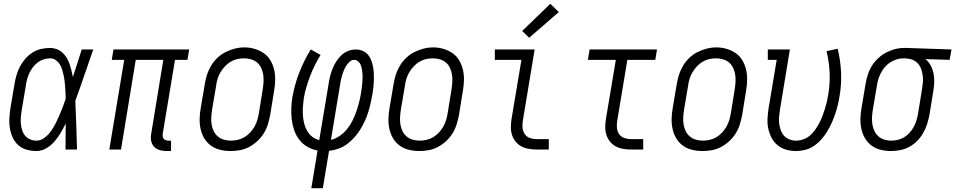

<svg xmlns="http://www.w3.org/2000/svg" viewBox="-20 -792 5060 1017"><path d="M173 8Q147 8 121.5 1Q96 -6 77 -23Q58 -40 47.5 -63Q37 -86 32.5 -111.5Q28 -137 29.5 -164Q31 -191 35 -218L57 -348Q61 -371 67.5 -394Q74 -417 85.5 -439Q97 -461 114 -480.5Q131 -500 152 -513.5Q173 -527 197 -532.5Q221 -538 245 -538Q263 -538 280.5 -531.5Q298 -525 311 -513Q324 -501 333 -486Q342 -471 348 -454Q354 -437 358.5 -419.5Q363 -402 366 -384Q378 -420 389.5 -456.5Q401 -493 413 -530H474Q450 -462 427 -394Q404 -326 379 -258Q382 -194 384 -129.5Q386 -65 388 0H327Q327 -34 327.5 -68.5Q328 -103 328 -138Q316 -113 301.5 -88.5Q287 -64 268.5 -42.5Q250 -21 225 -6.5Q200 8 173 8ZM173 -47Q196 -47 216 -62.5Q236 -78 250 -97.5Q264 -117 274.5 -138Q285 -159 294.5 -181Q304 -203 312.5 -225Q321 -247 328 -269Q328 -285 327 -301Q326 -317 325 -332.5Q324 -348 322 -364Q320 -380 316.5 -395.5Q313 -411 308.5 -425.5Q304 -440 295.5 -453Q287 -466 274 -474.5Q261 -483 245 -483Q228 -483 211 -477.5Q194 -472 179.5 -461Q165 -450 154 -435.5Q143 -421 135.5 -405Q128 -389 123.5 -372Q119 -355 117 -339L95 -209Q92 -191 90.5 -172.5Q89 -154 90.5 -137Q92 -120 97 -103.5Q102 -87 112.5 -74Q123 -61 139 -54Q155 -47 173 -47Z M863 8Q844 8 826 3Q808 -2 796 -15Q784 -28 780.5 -46.5Q777 -65 781 -84L845 -475H699L621 0H559L638 -475H572L581 -530H982L973 -475H907L842 -84Q841 -76 842 -69Q843 -62 847 -57Q851 -52 858 -49.5Q865 -47 872 -47H886V8Z M1201 8Q1173 8 1146 1.5Q1119 -5 1097.5 -20.5Q1076 -36 1062.5 -58.5Q1049 -81 1043 -107Q1037 -133 1037.5 -161.5Q1038 -190 1043 -218L1065 -348Q1069 -373 1077 -397.5Q1085 -422 1098.5 -444.5Q1112 -467 1132 -486Q1152 -505 1175.5 -516.5Q1199 -528 1224 -534.5Q1249 -541 1275 -541Q1303 -541 1329.5 -533Q1356 -525 1377.5 -510Q1399 -495 1412.5 -472Q1426 -449 1432 -423Q1438 -397 1437.5 -368.5Q1437 -340 1432 -312L1411 -182Q1406 -157 1398.5 -132.5Q1391 -108 1377 -85.5Q1363 -63 1343 -44.5Q1323 -26 1299.5 -13.5Q1276 -1 1250.5 3.5Q1225 8 1201 8ZM1202 -47Q1220 -47 1238.5 -51Q1257 -55 1274 -65Q1291 -75 1304.5 -89.5Q1318 -104 1327.5 -120.5Q1337 -137 1342.5 -155Q1348 -173 1351 -191L1372 -321Q1375 -341 1376 -360.5Q1377 -380 1374 -398Q1371 -416 1363 -433Q1355 -450 1341 -461.5Q1327 -473 1309 -478Q1291 -483 1271 -483Q1253 -483 1234.5 -478.5Q1216 -474 1200 -464Q1184 -454 1170.5 -439.5Q1157 -425 1147.5 -408.5Q1138 -392 1132.5 -374.5Q1127 -357 1125 -339L1103 -209Q1100 -189 1099 -170Q1098 -151 1101 -132.5Q1104 -114 1112 -97.5Q1120 -81 1133.5 -69.5Q1147 -58 1165 -52.5Q1183 -47 1202 -47Z M1629 205 1662 5Q1633 0 1608 -14.5Q1583 -29 1565.5 -51.5Q1548 -74 1538.5 -101.5Q1529 -129 1525.5 -158Q1522 -187 1523 -218Q1524 -249 1529 -279Q1535 -311 1544 -344Q1553 -377 1565.5 -408.5Q1578 -440 1593 -470.5Q1608 -501 1626 -530L1678 -501Q1662 -475 1648 -447Q1634 -419 1623 -390Q1612 -361 1603 -331Q1594 -301 1589 -271Q1586 -249 1584.5 -226.5Q1583 -204 1584.5 -181.5Q1586 -159 1591 -138.5Q1596 -118 1606.5 -99.5Q1617 -81 1633.5 -68Q1650 -55 1671 -50L1721 -350Q1724 -370 1729 -390Q1734 -410 1742 -429.5Q1750 -449 1761.5 -467Q1773 -485 1789 -500Q1805 -515 1825 -522.5Q1845 -530 1865 -530Q1883 -530 1900 -523Q1917 -516 1928 -503.5Q1939 -491 1945.5 -474.5Q1952 -458 1955.5 -440.5Q1959 -423 1960 -405Q1961 -387 1960.5 -368.5Q1960 -350 1958 -331.5Q1956 -313 1953 -295Q1949 -271 1943.5 -246.5Q1938 -222 1930.5 -198Q1923 -174 1912.5 -151Q1902 -128 1888 -105.5Q1874 -83 1856.5 -63.5Q1839 -44 1818 -28.5Q1797 -13 1772.5 -4.5Q1748 4 1723 7L1690 205ZM1733 -51Q1758 -57 1780.5 -73Q1803 -89 1820 -110.5Q1837 -132 1848.5 -156Q1860 -180 1868.5 -204.5Q1877 -229 1883 -254Q1889 -279 1893 -304Q1895 -317 1896.5 -329Q1898 -341 1899 -353.5Q1900 -366 1900.5 -378Q1901 -390 1900 -402Q1899 -414 1897 -426Q1895 -438 1890.5 -448.5Q1886 -459 1877 -467Q1868 -475 1856 -475Q1843 -475 1832 -465Q1821 -455 1813.5 -443Q1806 -431 1801 -418.5Q1796 -406 1792 -393Q1788 -380 1785.5 -367Q1783 -354 1781 -341Z M2201 8Q2173 8 2146 1.5Q2119 -5 2097.5 -20.5Q2076 -36 2062.5 -58.5Q2049 -81 2043 -107Q2037 -133 2037.5 -161.5Q2038 -190 2043 -218L2065 -348Q2069 -373 2077 -397.5Q2085 -422 2098.5 -444.5Q2112 -467 2132 -486Q2152 -505 2175.5 -516.5Q2199 -528 2224 -534.5Q2249 -541 2275 -541Q2303 -541 2329.5 -533Q2356 -525 2377.5 -510Q2399 -495 2412.5 -472Q2426 -449 2432 -423Q2438 -397 2437.5 -368.5Q2437 -340 2432 -312L2411 -182Q2406 -157 2398.5 -132.5Q2391 -108 2377 -85.5Q2363 -63 2343 -44.5Q2323 -26 2299.5 -13.5Q2276 -1 2250.5 3.5Q2225 8 2201 8ZM2202 -47Q2220 -47 2238.5 -51Q2257 -55 2274 -65Q2291 -75 2304.5 -89.5Q2318 -104 2327.5 -120.5Q2337 -137 2342.5 -155Q2348 -173 2351 -191L2372 -321Q2375 -341 2376 -360.5Q2377 -380 2374 -398Q2371 -416 2363 -433Q2355 -450 2341 -461.5Q2327 -473 2309 -478Q2291 -483 2271 -483Q2253 -483 2234.5 -478.5Q2216 -474 2200 -464Q2184 -454 2170.5 -439.5Q2157 -425 2147.5 -408.5Q2138 -392 2132.5 -374.5Q2127 -357 2125 -339L2103 -209Q2100 -189 2099 -170Q2098 -151 2101 -132.5Q2104 -114 2112 -97.5Q2120 -81 2133.5 -69.5Q2147 -58 2165 -52.5Q2183 -47 2202 -47Z M2822 0Q2801 0 2780.5 -3.5Q2760 -7 2742 -16.5Q2724 -26 2711.5 -41.5Q2699 -57 2692.5 -76Q2686 -95 2686 -116.5Q2686 -138 2689 -159L2742 -475H2601V-530H2812L2749 -150Q2746 -132 2748 -113.5Q2750 -95 2760 -81Q2770 -67 2787 -61Q2804 -55 2822 -55H2887V0ZM2783 -592 2746 -628 2895 -772 2940 -728Z M3322 0Q3301 0 3280.5 -3.5Q3260 -7 3242 -16.5Q3224 -26 3211.5 -41.5Q3199 -57 3192.5 -76Q3186 -95 3186 -116.5Q3186 -138 3189 -159L3242 -475H3094L3103 -530H3460L3451 -475H3303L3249 -150Q3246 -132 3248 -113.5Q3250 -95 3260 -81Q3270 -67 3287 -61Q3304 -55 3322 -55H3387V0Z M3701 8Q3673 8 3646 1.5Q3619 -5 3597.5 -20.5Q3576 -36 3562.5 -58.5Q3549 -81 3543 -107Q3537 -133 3537.5 -161.5Q3538 -190 3543 -218L3565 -348Q3569 -373 3577 -397.5Q3585 -422 3598.5 -444.5Q3612 -467 3632 -486Q3652 -505 3675.5 -516.5Q3699 -528 3724 -534.5Q3749 -541 3775 -541Q3803 -541 3829.5 -533Q3856 -525 3877.5 -510Q3899 -495 3912.5 -472Q3926 -449 3932 -423Q3938 -397 3937.5 -368.5Q3937 -340 3932 -312L3911 -182Q3906 -157 3898.5 -132.5Q3891 -108 3877 -85.5Q3863 -63 3843 -44.5Q3823 -26 3799.5 -13.5Q3776 -1 3750.5 3.5Q3725 8 3701 8ZM3702 -47Q3720 -47 3738.5 -51Q3757 -55 3774 -65Q3791 -75 3804.5 -89.5Q3818 -104 3827.5 -120.5Q3837 -137 3842.5 -155Q3848 -173 3851 -191L3872 -321Q3875 -341 3876 -360.5Q3877 -380 3874 -398Q3871 -416 3863 -433Q3855 -450 3841 -461.5Q3827 -473 3809 -478Q3791 -483 3771 -483Q3753 -483 3734.5 -478.5Q3716 -474 3700 -464Q3684 -454 3670.5 -439.5Q3657 -425 3647.5 -408.5Q3638 -392 3632.5 -374.5Q3627 -357 3625 -339L3603 -209Q3600 -189 3599 -170Q3598 -151 3601 -132.5Q3604 -114 3612 -97.5Q3620 -81 3633.5 -69.5Q3647 -58 3665 -52.5Q3683 -47 3702 -47Z M4196 8Q4169 8 4143.5 0.5Q4118 -7 4098.5 -23Q4079 -39 4067 -62Q4055 -85 4049.5 -110.5Q4044 -136 4045.5 -163.5Q4047 -191 4051 -218L4094 -475H4047V-530H4164L4111 -209Q4108 -190 4106.5 -171.5Q4105 -153 4107.5 -135.5Q4110 -118 4116 -101.5Q4122 -85 4133.5 -72.5Q4145 -60 4162 -53.5Q4179 -47 4197 -47Q4216 -47 4235.5 -54Q4255 -61 4270.5 -74.5Q4286 -88 4298 -105Q4310 -122 4319.5 -140Q4329 -158 4336 -176.5Q4343 -195 4349 -214Q4355 -233 4359.5 -252Q4364 -271 4367 -290Q4377 -349 4374.5 -407Q4372 -465 4358 -521L4417 -534Q4432 -473 4435 -409.5Q4438 -346 4427 -282Q4423 -257 4417 -233Q4411 -209 4403 -185.5Q4395 -162 4384.5 -139Q4374 -116 4360.5 -94Q4347 -72 4329.5 -52.5Q4312 -33 4290.5 -18.5Q4269 -4 4244.5 2Q4220 8 4196 8Z M4700 8Q4672 8 4645 1.5Q4618 -5 4597 -20.5Q4576 -36 4562.5 -58.5Q4549 -81 4543 -107Q4537 -133 4537.5 -161.5Q4538 -190 4543 -218L4565 -348Q4569 -372 4576.5 -396Q4584 -420 4597.5 -442Q4611 -464 4630.5 -482.5Q4650 -501 4672.5 -513Q4695 -525 4719.5 -531.5Q4744 -538 4769 -538Q4772 -538 4775.5 -538Q4779 -538 4783 -538L5020 -530L5010 -475L4882 -479Q4899 -465 4909.5 -445.5Q4920 -426 4924.5 -404.5Q4929 -383 4928.5 -359.5Q4928 -336 4924 -312L4903 -182Q4898 -158 4890.5 -134Q4883 -110 4870 -87.5Q4857 -65 4838.5 -46Q4820 -27 4797 -14.5Q4774 -2 4749 3Q4724 8 4700 8ZM4701 -47Q4719 -47 4737 -51.5Q4755 -56 4771 -66Q4787 -76 4799.5 -90.5Q4812 -105 4821 -122Q4830 -139 4835 -156.5Q4840 -174 4843 -191L4864 -321Q4867 -339 4868.5 -357Q4870 -375 4867.5 -392.5Q4865 -410 4859.5 -426Q4854 -442 4843 -454.5Q4832 -467 4816.5 -474Q4801 -481 4783 -482L4774 -483Q4771 -483 4769 -483Q4767 -483 4765 -483Q4747 -483 4729.5 -477.5Q4712 -472 4696 -462Q4680 -452 4667.5 -437.5Q4655 -423 4646.5 -406.5Q4638 -390 4632.5 -373Q4627 -356 4625 -339L4603 -209Q4600 -190 4599 -170.5Q4598 -151 4601 -133Q4604 -115 4611.5 -98.5Q4619 -82 4632.5 -70Q4646 -58 4664 -52.5Q4682 -47 4701 -47Z"/></svg>

Font: Iosevka Slab Light
Style: Italic
Weight: 300
Italic angle: -9°
Monospace: yes
Designer: Belleve Invis
Foundry: Belleve Invis
Version: Version 11.1.1; ttfautohint (v1.8.3)